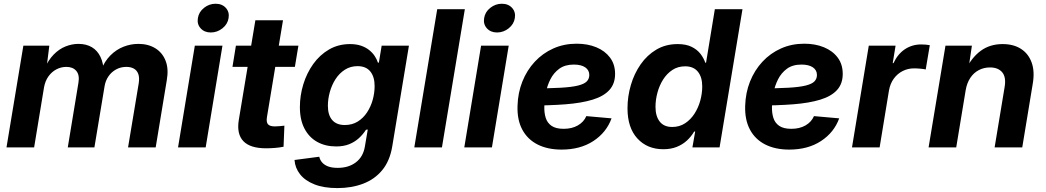

<svg xmlns="http://www.w3.org/2000/svg" viewBox="-20 -776 5506 1011"><path d="M14.2 0 103 -535.6H239.7L223.6 -406.7L212.9 -411.1Q233.9 -459.5 262.7 -488.8Q291.5 -518.1 325.2 -531.5Q358.9 -544.9 393.1 -544.9Q434.6 -544.9 463.9 -527.3Q493.2 -509.8 509 -476.6Q524.9 -443.4 526.4 -396L511.2 -405.3Q530.8 -453.6 561.5 -484.4Q592.3 -515.1 630.4 -530Q668.5 -544.9 708.5 -544.9Q760.3 -544.9 797.6 -522Q835 -499 851.8 -456.5Q868.7 -414.1 858.4 -354.5L799.8 0H654.3L710.4 -336.9Q715.3 -367.7 708 -387Q700.7 -406.2 684.3 -415Q668 -423.8 645.5 -423.8Q615.7 -423.8 591.3 -410.4Q566.9 -397 551.3 -374.3Q535.6 -351.6 530.8 -322.8L477.1 0H336.9L393.1 -340.8Q399.9 -381.3 381.8 -402.6Q363.8 -423.8 329.6 -423.8Q301.8 -423.8 277.1 -410.9Q252.4 -397.9 235.1 -373.8Q217.8 -349.6 211.9 -316.4L159.7 0Z M917.5 0 1005.9 -535.6H1151.4L1063 0ZM1089.8 -605Q1056.2 -605 1036.4 -627Q1016.6 -648.9 1022 -680.7Q1026.9 -712.9 1054.2 -734.6Q1081.5 -756.3 1115.2 -756.3Q1149.4 -756.3 1169.2 -734.4Q1189 -712.4 1183.6 -680.7Q1178.7 -648.9 1151.4 -627Q1124 -605 1089.8 -605Z M1551.3 -535.6 1532.7 -423.8H1204.1L1222.2 -535.6ZM1324.7 -669.4H1470.2L1385.7 -159.7Q1381.3 -133.3 1390.9 -121.8Q1400.4 -110.4 1427.7 -110.4Q1437.5 -110.4 1453.4 -111.8Q1469.2 -113.3 1477.5 -114.3L1473.1 -3.4Q1452.1 1 1428 2.9Q1403.8 4.9 1380.9 4.9Q1297.4 4.9 1261.5 -32.7Q1225.6 -70.3 1237.3 -143.6Z M1756.8 214.4Q1685.1 214.4 1635.7 194.8Q1586.4 175.3 1560.1 141.8Q1533.7 108.4 1530.8 66.4L1661.1 49.3Q1664.6 65.4 1675.5 78.6Q1686.5 91.8 1706.5 99.9Q1726.6 107.9 1758.3 107.9Q1815.9 107.9 1854.2 78.6Q1892.6 49.3 1901.4 -4.9L1916.5 -93.8L1907.2 -92.8Q1891.6 -68.4 1869.6 -48.3Q1847.7 -28.3 1818.4 -16.6Q1789.1 -4.9 1750 -4.9Q1693.4 -4.9 1650.4 -28.8Q1607.4 -52.7 1583.3 -98.9Q1559.1 -145 1559.1 -211.9Q1559.1 -272.9 1577.1 -332Q1595.2 -391.1 1629.4 -439Q1663.6 -486.8 1712.6 -515.4Q1761.7 -543.9 1823.2 -543.9Q1856 -543.9 1880.9 -535.4Q1905.8 -526.9 1923.6 -512.7Q1941.4 -498.5 1952.9 -481.2Q1964.4 -463.9 1970.2 -445.8L1975.1 -446.8L1989.7 -535.6H2133.3L2045.4 -4.9Q2032.7 71.3 1992.7 119.9Q1952.6 168.5 1891.8 191.4Q1831.1 214.4 1756.8 214.4ZM1795.4 -117.7Q1834.5 -117.7 1863.8 -136Q1893.1 -154.3 1912.8 -184.3Q1932.6 -214.4 1942.6 -250.5Q1952.6 -286.6 1952.6 -322.8Q1952.6 -371.6 1929.9 -399.7Q1907.2 -427.7 1862.8 -427.7Q1825.2 -427.7 1795.9 -408.9Q1766.6 -390.1 1746.8 -359.4Q1727.1 -328.6 1716.8 -291.7Q1706.5 -254.9 1706.5 -218.8Q1706.5 -170.4 1729.2 -144Q1752 -117.7 1795.4 -117.7Z M2427.7 -727.5 2307.1 0H2161.6L2282.2 -727.5Z M2424.8 0 2513.2 -535.6H2658.7L2570.3 0ZM2597.2 -605Q2563.5 -605 2543.7 -627Q2523.9 -648.9 2529.3 -680.7Q2534.2 -712.9 2561.5 -734.6Q2588.9 -756.3 2622.6 -756.3Q2656.7 -756.3 2676.5 -734.4Q2696.3 -712.4 2690.9 -680.7Q2686 -648.9 2658.7 -627Q2631.3 -605 2597.2 -605Z M2937 11.7Q2863.8 11.7 2810.8 -15.1Q2757.8 -42 2730.2 -93.5Q2702.6 -145 2705.1 -218.8Q2707 -287.6 2730.7 -346.9Q2754.4 -406.2 2795.9 -450.9Q2837.4 -495.6 2893.6 -520.8Q2949.7 -545.9 3016.6 -545.9Q3074.2 -545.9 3119.9 -527.1Q3165.5 -508.3 3192.1 -472.9Q3218.8 -437.5 3218.8 -386.7Q3218.8 -335 3188.7 -302Q3158.7 -269 3100.6 -251.2Q3042.5 -233.4 2958 -226.8Q2873.5 -220.2 2763.7 -220.2L2778.8 -310.5Q2872.6 -310.5 2932.1 -314Q2991.7 -317.4 3024.4 -325.7Q3057.1 -334 3070.1 -347.7Q3083 -361.3 3083 -381.3Q3083 -406.7 3061.5 -421.4Q3040 -436 3001.5 -436Q2955.1 -436 2925 -414.1Q2895 -392.1 2877.9 -357.9Q2860.8 -323.7 2853.8 -285.9Q2846.7 -248 2846.2 -215.3Q2845.2 -182.1 2853.5 -155.5Q2861.8 -128.9 2884.3 -113.3Q2906.7 -97.7 2948.2 -97.7Q2991.7 -97.7 3022.9 -115.7Q3054.2 -133.8 3067.4 -164.6L3200.2 -152.8Q3173.3 -78.6 3104.5 -33.4Q3035.6 11.7 2937 11.7Z M3473.1 9.8Q3388.2 9.8 3336.2 -46.9Q3284.2 -103.5 3284.2 -205.6Q3284.2 -268.1 3301.8 -328.1Q3319.3 -388.2 3353.3 -437Q3387.2 -485.8 3436.3 -514.9Q3485.4 -543.9 3548.3 -543.9Q3592.3 -543.9 3621.6 -529.5Q3650.9 -515.1 3668.2 -492.7Q3685.5 -470.2 3693.8 -445.8H3697.8L3744.1 -727.5H3889.6L3769 0H3626L3640.6 -83.5H3635.3Q3619.6 -56.6 3596.7 -35.6Q3573.7 -14.6 3543 -2.4Q3512.2 9.8 3473.1 9.8ZM3519.5 -107.4Q3557.6 -107.4 3587.2 -126.7Q3616.7 -146 3637 -177.5Q3657.2 -209 3667.5 -246.6Q3677.7 -284.2 3677.7 -320.8Q3677.7 -370.1 3654.8 -398.4Q3631.8 -426.8 3587.9 -426.8Q3549.3 -426.8 3520.3 -407.5Q3491.2 -388.2 3471.4 -356.7Q3451.7 -325.2 3441.7 -287.6Q3431.6 -250 3431.6 -213.4Q3431.6 -164.1 3453.9 -135.7Q3476.1 -107.4 3519.5 -107.4Z M4135.7 11.7Q4062.5 11.7 4009.5 -15.1Q3956.5 -42 3929 -93.5Q3901.4 -145 3903.8 -218.8Q3905.8 -287.6 3929.4 -346.9Q3953.1 -406.2 3994.6 -450.9Q4036.1 -495.6 4092.3 -520.8Q4148.4 -545.9 4215.3 -545.9Q4272.9 -545.9 4318.6 -527.1Q4364.3 -508.3 4390.9 -472.9Q4417.5 -437.5 4417.5 -386.7Q4417.5 -335 4387.5 -302Q4357.4 -269 4299.3 -251.2Q4241.2 -233.4 4156.7 -226.8Q4072.3 -220.2 3962.4 -220.2L3977.5 -310.5Q4071.3 -310.5 4130.9 -314Q4190.4 -317.4 4223.1 -325.7Q4255.9 -334 4268.8 -347.7Q4281.7 -361.3 4281.7 -381.3Q4281.7 -406.7 4260.3 -421.4Q4238.8 -436 4200.2 -436Q4153.8 -436 4123.8 -414.1Q4093.8 -392.1 4076.7 -357.9Q4059.6 -323.7 4052.5 -285.9Q4045.4 -248 4044.9 -215.3Q4043.9 -182.1 4052.2 -155.5Q4060.5 -128.9 4083 -113.3Q4105.5 -97.7 4147 -97.7Q4190.4 -97.7 4221.7 -115.7Q4252.9 -133.8 4266.1 -164.6L4398.9 -152.8Q4372.1 -78.6 4303.2 -33.4Q4234.4 11.7 4135.7 11.7Z M4466.3 0 4554.7 -535.6H4695.8L4680.7 -443.4H4684.6Q4707.5 -492.2 4745.4 -517.1Q4783.2 -542 4830.6 -542Q4842.3 -542 4854.5 -541Q4866.7 -540 4876 -538.1L4854.5 -410.2Q4845.2 -412.6 4827.1 -414.3Q4809.1 -416 4792.5 -416Q4760.7 -416 4732.9 -401.9Q4705.1 -387.7 4686.3 -361.8Q4667.5 -335.9 4661.1 -300.3L4611.8 0Z M5064.9 -301.3 5015.1 0H4869.6L4958.5 -535.6H5097.7L5077.6 -400.4L5062.5 -404.8Q5095.7 -472.7 5144 -508.3Q5192.4 -543.9 5259.3 -543.9Q5317.4 -543.9 5356.7 -518.3Q5396 -492.7 5412.6 -445.8Q5429.2 -398.9 5418 -334.5L5362.8 0H5217.3L5270 -317.9Q5278.8 -369.6 5257.3 -395.3Q5235.8 -420.9 5192.9 -420.9Q5160.6 -420.9 5133.8 -406.7Q5106.9 -392.6 5089.1 -365.7Q5071.3 -338.9 5064.9 -301.3Z"/></svg>

Font: Inter 20pt
Style: Bold Italic
Weight: 700
Italic angle: -9.3988°
Version: Version 4.001;git-66647c0bb